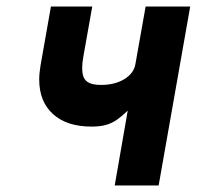

<svg xmlns="http://www.w3.org/2000/svg" viewBox="-20 -570 640 590"><path d="M372.5 -230Q353 -211.5 338.5 -201.5Q324 -191.5 305.8 -186.2Q287.5 -181 261.5 -181Q185 -181 142.8 -219.5Q100.5 -258 100.5 -325.5Q100.5 -344.5 104.5 -368.5L136.5 -550H263.5L236 -395.5Q232.5 -376.5 232.5 -360Q232.5 -332 246 -320.5Q259.5 -309 290 -309Q333 -309 362 -326.8Q391 -344.5 396 -372.5L427.5 -550H564.5L467.5 0H332.5Z"/></svg>

Font: JuliaMono Black
Style: Italic
Weight: 900
Italic angle: -9°
Monospace: yes
Designer: cormullion
Foundry: corm
Version: Version 0.057; ttfautohint (v1.8.4)